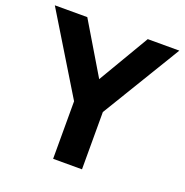

<svg xmlns="http://www.w3.org/2000/svg" viewBox="-127 -814 892 928"><g transform="rotate(20 319.0 -350.0)"><path d="M245 0V-296L-1 -700H166L322.5 -438L477 -700H639.5L393.5 -294.5V0Z"/></g></svg>

Font: Geologica SemiBold
Style: Regular
Weight: 600
Designer: Sindre Bremnes, Frode Helland
Foundry: Monokrom Skriftforlag AS
Version: Version 1.010;gftools[0.9.28]